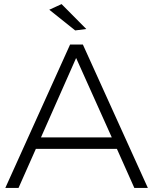

<svg xmlns="http://www.w3.org/2000/svg" viewBox="-20 -917 748 937"><path d="M701.5 0H635.5L550.5 -190.5H155L70.5 0H6L322 -699.5H384.5ZM525.5 -246.5 351.5 -634 180 -246.5ZM347 -768.5 220.5 -869.5 280.5 -897 401 -775.5Z"/></svg>

Font: Argentum Novus Light
Style: Regular
Weight: 300
Designer: Julieta Ulanovsky (font) & Cristiano Sobral (main changes)
Foundry: Julieta Ulanovsky (font) & Cristiano Sobral (main changes)
Version: Version 3.00;November 27, 2020;FontCreator 13.0.0.2655 64-bi